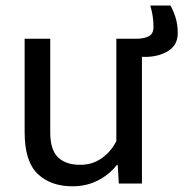

<svg xmlns="http://www.w3.org/2000/svg" viewBox="-20 -651 650 681"><path d="M67.4 -182.1Q67.4 -78.6 113.5 -34.4Q159.7 9.8 237.3 9.8Q286.1 9.8 326.4 -10.5Q366.7 -30.8 394.5 -65.9H397.5L401.4 0H483.4V-513.7H392.6V-150.4Q374 -113.3 340.8 -89.8Q307.6 -66.4 264.2 -66.4Q213.4 -66.4 185.8 -93Q158.2 -119.6 158.2 -181.2V-513.7H67.4ZM424.8 -513.7V-459.5Q437.5 -455.1 455.1 -452.1Q472.7 -449.2 495.1 -449.2Q542 -449.2 576.2 -470Q610.4 -490.7 610.4 -533.7Q610.4 -564.9 602.3 -590.1Q594.2 -615.2 584.5 -631.3H513.2Q518.1 -613.8 521.2 -595.9Q524.4 -578.1 524.4 -555.7Q524.4 -530.3 506.8 -522Q489.3 -513.7 465.8 -513.7Z"/></svg>

Font: Roboto Flex
Style: Regular
Weight: 400
Designer: Berlow after Robertson
Foundry: Google
Version: Version 3.200;gftools[0.9.32]